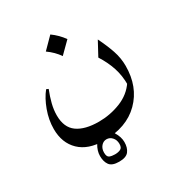

<svg xmlns="http://www.w3.org/2000/svg" viewBox="-137 -380 662 718"><g transform="rotate(-30 194.5 -21.5)"><path d="M329.6 -187Q348.1 -149.4 359.4 -116.5Q370.6 -83.5 370.6 -49.8Q370.6 40.5 314.7 96.4Q258.8 152.3 160.6 152.3Q93.3 152.3 56.4 116.7Q19.5 81.1 19.5 21Q19.5 -18.1 33.9 -57.4Q48.3 -96.7 69.3 -122.6L78.1 -118.7Q67.4 -91.8 61 -66.4Q54.7 -41 54.7 -17.6Q54.7 34.7 87.4 58.1Q120.1 81.5 180.2 81.5Q228.5 81.5 273.7 63.7Q318.8 45.9 344.2 7.8L341.8 17.6Q342.3 -23.4 330.6 -58.8Q318.8 -94.2 297.4 -127.4ZM185.1 -292Q212.9 -272 231.9 -245.1L185.1 -198.7Q167.5 -224.6 138.7 -245.1ZM170.9 249Q140.6 249 129.6 234.1Q118.7 219.2 118.7 194.8Q118.7 172.4 132.8 149.2Q147 126 170.9 126Q195.3 126 209.7 149.2Q224.1 172.4 224.1 194.8Q224.1 219.2 212.6 234.1Q201.2 249 170.9 249ZM170.9 217.3Q184.6 217.3 194.6 212.6Q204.6 208 204.6 191.4Q204.6 174.3 194.6 163.3Q184.6 152.3 170.9 152.3Q157.2 152.3 147.7 163.3Q138.2 174.3 138.2 191.4Q138.2 209.5 147.7 213.4Q157.2 217.3 170.9 217.3Z"/></g></svg>

Font: Lateef Light
Style: Regular
Weight: 300
Designer: SIL International
Foundry: SIL International
Version: Version 4.200